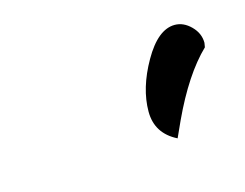

<svg xmlns="http://www.w3.org/2000/svg" viewBox="-39 -776 324 254"><g transform="rotate(-15 123.0 -649.0)"><path d="M246 -689 245 -683Q215 -654 189 -598L179 -576Q151 -590 151 -620Q151 -652 171 -687Q191 -722 214 -722Q226 -722 236 -712Q246 -702 246 -689Z"/></g></svg>

Font: Dancing Script
Style: Bold
Weight: 700
Designer: Pablo Impallari
Foundry: Pablo Impallari. www.impallari.com Igino Marini. www.ikern.com
Version: Version 1.002